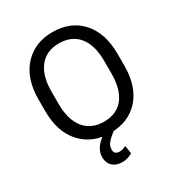

<svg xmlns="http://www.w3.org/2000/svg" viewBox="-213 -860 1120 1205"><g transform="rotate(-30 347.5 -257.5)"><path d="M633.3 -397.9V-312.5Q633.3 -161.6 556.2 -75.9Q479 9.8 347.7 9.8Q218.3 9.8 139.4 -76.4Q60.5 -162.6 60.5 -312.5V-397.9Q60.5 -548.3 138.9 -634.5Q217.3 -720.7 346.7 -720.7Q478 -720.7 555.7 -634.8Q633.3 -548.8 633.3 -397.9ZM538.6 -312.5V-398.9Q538.6 -516.1 488.5 -577.6Q438.5 -639.2 346.7 -639.2Q256.3 -639.2 206.1 -577.4Q155.8 -515.6 155.8 -398.9V-312.5Q155.8 -195.8 206.5 -133.5Q257.3 -71.3 347.7 -71.3Q440.4 -71.3 489.5 -132.8Q538.6 -194.3 538.6 -312.5ZM339.8 -24.4 383.3 0Q342.8 28.8 321.5 52.5Q300.3 76.2 300.3 103.5Q300.3 140.1 338.9 140.1Q360.4 140.1 385.7 127L395 184.6Q360.8 206.1 319.3 206.1Q277.8 206.1 251.5 182.1Q225.1 158.2 225.1 114.3Q225.1 75.7 253.7 40Q282.2 4.4 339.8 -24.4Z"/></g></svg>

Font: Bert Sans Medium
Style: Regular
Weight: 500
Designer: Christian Robertson, Adam Twardoch, & Cristiano Sobral
Foundry: Google
Version: Version 12.135;January 10, 2020;FontCreator 12.0.0.2547 64-b